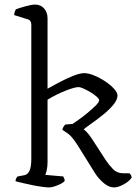

<svg xmlns="http://www.w3.org/2000/svg" viewBox="-20 -820 612 840"><path d="M194 0Q185 0 166 -2.5Q147 -5 124 -9.5Q101 -14 80.5 -19Q60 -24 48 -27Q48 -39 57 -48L84 -53Q100 -55 108.5 -71.5Q117 -88 117 -126V-713Q117 -721 113 -727.5Q109 -734 100 -736L42 -754Q42 -762 45 -769Q48 -776 49 -779Q64 -785 91.5 -792.5Q119 -800 133 -800Q158 -800 173 -783Q188 -766 188 -740V-432Q211 -445 241.5 -461Q272 -477 301 -488.5Q330 -500 349 -500Q367 -500 391.5 -490Q416 -480 439.5 -464.5Q463 -449 478.5 -432Q494 -415 494 -402Q494 -383 475 -360.5Q456 -338 429 -316.5Q402 -295 378.5 -278.5Q355 -262 346 -254Q351 -251 360.5 -241Q370 -231 382 -213L443 -119Q457 -98 474.5 -80Q492 -62 519 -62H546Q549 -60 552.5 -54.5Q556 -49 556 -43Q545 -26 520.5 -13Q496 0 479 0Q457 0 434.5 -18.5Q412 -37 396 -62L320 -184Q295 -223 278 -235Q261 -247 253 -252Q254 -260 258.5 -266.5Q263 -273 265 -275L298 -278Q308 -285 326.5 -298Q345 -311 364 -327Q383 -343 397.5 -357Q412 -371 414 -381Q414 -387 403 -397Q392 -407 376 -416.5Q360 -426 345.5 -432.5Q331 -439 324 -439Q307 -439 267.5 -423.5Q228 -408 188 -384V-111Q188 -91 184.5 -75.5Q181 -60 178 -55L257 -48Q258 -45 260.5 -40Q263 -35 263 -28Q254 -18 231 -9Q208 0 194 0Z"/></svg>

Font: Texturina ExtraLight
Style: Regular
Weight: 200
Designer: Guillermo Torres Carreño
Foundry: Omnibus-Type
Version: Version 1.002; ttfautohint (v1.8.3)